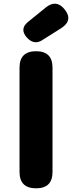

<svg xmlns="http://www.w3.org/2000/svg" viewBox="-20 -1022 391 1042"><path d="M176 0Q86 0 86 -89V-655Q86 -744 176 -744Q265 -744 265 -655V-372V-89Q265 0 176 0ZM127 -817Q84 -864 132 -903L185 -946L228 -981Q285 -1027 330 -972Q379 -912 312 -869L209 -804Q165 -776 127 -817Z"/></svg>

Font: GenSenRounded TW H
Style: Regular
Weight: 900
Version: Version 1.501;PS 1;hotconv 16.6.51;makeotf.lib2.5.65220